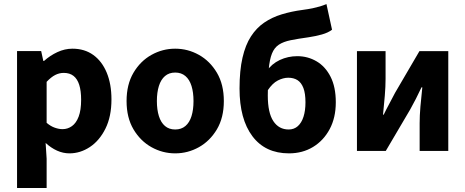

<svg xmlns="http://www.w3.org/2000/svg" viewBox="-20 -750 2312 954"><path d="M64.7 184.1V-496.1H184.6L195.2 -447.3H198.9Q228.3 -473.8 265 -491Q301.7 -508.1 340.1 -508.1Q400.2 -508.1 443.5 -476.9Q486.8 -445.7 510.3 -389Q533.8 -332.4 533.8 -255.9Q533.8 -170.8 503.9 -110.8Q474 -50.8 426.4 -19.4Q378.8 12 325.1 12Q293.6 12 263.5 -1.5Q233.4 -15.1 206.7 -39.8L211.7 38.7V184.1ZM290.8 -108.3Q316.5 -108.3 337.5 -123.4Q358.6 -138.4 370.9 -170.7Q383.1 -202.9 383.1 -254.2Q383.1 -298.8 373.7 -328.4Q364.3 -358 345.3 -372.9Q326.3 -387.8 296.9 -387.8Q274.8 -387.8 254.4 -377.5Q234 -367.1 211.7 -343.4V-139.7Q231.8 -122.6 252.3 -115.5Q272.7 -108.3 290.8 -108.3Z M850.5 12Q787.8 12 732.7 -18.7Q677.6 -49.5 643.2 -107.5Q608.9 -165.6 608.9 -247.9Q608.9 -330.4 643.2 -388.5Q677.6 -446.7 732.7 -477.4Q787.8 -508.1 850.5 -508.1Q913.3 -508.1 968.3 -477.4Q1023.3 -446.7 1057.8 -388.5Q1092.2 -330.4 1092.2 -247.9Q1092.2 -165.6 1057.8 -107.5Q1023.3 -49.5 968.3 -18.7Q913.3 12 850.5 12ZM850.5 -106.6Q880.9 -106.6 901.3 -123.9Q921.7 -141.2 931.6 -173.1Q941.5 -205 941.5 -247.9Q941.5 -290.8 931.6 -322.8Q921.7 -354.7 901.3 -372.1Q880.9 -389.5 850.5 -389.5Q820.1 -389.5 799.8 -372.1Q779.5 -354.7 769.5 -322.8Q759.5 -290.8 759.5 -247.9Q759.5 -205 769.5 -173.1Q779.5 -141.2 799.8 -123.9Q820.1 -106.6 850.5 -106.6Z M1415.9 12Q1298.2 12 1234.2 -73.1Q1170.2 -158.1 1170.2 -310Q1170.2 -399.5 1184.9 -463.2Q1199.5 -526.9 1227 -569.2Q1254.5 -611.6 1293 -637.8Q1331.6 -664.1 1379.7 -678.7Q1427.9 -693.4 1483.1 -700.7Q1513 -704.7 1533.5 -709Q1554 -713.4 1570.2 -718.2Q1586.4 -723 1602 -730L1629.8 -602.4Q1610.8 -587.5 1579.3 -578.7Q1547.7 -569.9 1513.8 -564.9Q1460.4 -557.5 1424.3 -550.2Q1388.3 -542.9 1365.6 -528Q1342.9 -513 1331.2 -483.7Q1319.5 -454.4 1315 -404.3Q1310.6 -354.2 1310.6 -275.4Q1310.6 -189.8 1338.1 -148.2Q1365.6 -106.6 1414.2 -106.6Q1441.3 -106.6 1459.8 -123.2Q1478.4 -139.7 1488.1 -170.1Q1497.8 -200.4 1497.8 -241.6Q1497.8 -285.9 1487.5 -312.8Q1477.1 -339.7 1458.2 -351.8Q1439.2 -363.8 1412.2 -363.8Q1387.4 -363.8 1360.6 -350.2Q1333.9 -336.6 1310.3 -301.3L1303.7 -395Q1329.5 -432.8 1370.3 -451.9Q1411 -470.9 1457.1 -470.9Q1509.2 -470.9 1552.9 -445.3Q1596.6 -419.7 1622.5 -368.7Q1648.5 -317.7 1648.5 -241.6Q1648.5 -165.3 1618.1 -108.4Q1587.7 -51.5 1535.3 -19.7Q1482.9 12 1415.9 12Z M1753.6 0V-496H1895.8V-358.4Q1895.8 -320.1 1892 -274.7Q1888.2 -229.3 1883.2 -180.3H1886.6Q1898.9 -206 1915.3 -236.3Q1931.6 -266.7 1942.9 -288.7L2064.1 -496H2207.4V0H2065.1V-138.1Q2065.1 -175.5 2069 -220.9Q2072.9 -266.2 2078.4 -316.2H2074.4Q2062.5 -290.2 2046.7 -259.5Q2030.9 -228.8 2018.6 -206.9L1896.8 0Z"/></svg>

Font: Source Sans 3 VF
Style: Regular
Weight: 200
Designer: Paul D. Hunt
Foundry: Adobe
Version: Version 3.046;hotconv 1.0.118;makeotfexe 2.5.65603